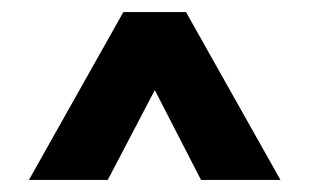

<svg xmlns="http://www.w3.org/2000/svg" viewBox="-20 -749 514 319"><path d="M314 -450 206 -660H269L159 -450H28L185 -729H289L446 -450Z"/></svg>

Font: Outfit Thin ExtraBold
Style: Regular
Weight: 800
Version: Version 1.100;gftools[0.9.27]